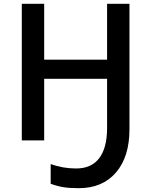

<svg xmlns="http://www.w3.org/2000/svg" viewBox="-20 -734 786 1004"><path d="M540 -714V-422H211V-714H94V0H211V-322H540V-65Q540 39 499 93Q458 147 378 147Q309 147 245 124V227Q281 240 312.5 245Q344 250 392 250Q516 250 586.5 168Q657 86 657 -58V-714Z"/></svg>

Font: OpenSansMMV
Style: Semibold
Weight: 600
Designer: Steve Matteson
Foundry: Ascender Corporation
Version: Version 6.000